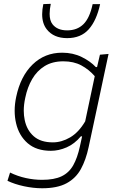

<svg xmlns="http://www.w3.org/2000/svg" viewBox="-20 -780 622 1002"><path d="M200 202.5Q154 202.5 104.5 191.8Q55 181 19 163.5L32.5 120.5Q72.5 140 115 149.2Q157.5 158.5 199.5 158.5Q263 158.5 301.5 140Q340 121.5 362 82.8Q384 44 397 -16L408.5 -68.5H402Q369 -29 327.8 -11Q286.5 7 245.5 7Q170 7 124.5 -32.5Q79 -72 64 -136.5Q56.5 -168 56.5 -202Q56.5 -237 64.5 -274.5Q87 -382 150.2 -443.5Q213.5 -505 304.5 -505Q361 -505 406.5 -482.5Q452 -460 480 -430H486.5L501.5 -494.5L546.5 -498.5Q534 -440.5 522.5 -386.5Q511 -332 498 -271L442.5 -12Q428.5 54 402.2 102Q376 150 327.8 176.2Q279.5 202.5 200 202.5ZM256 -37Q301.5 -37 346 -63Q390.5 -89 424.5 -146.5L474.5 -382.5Q444 -417.5 404.2 -438.8Q364.5 -460 310.5 -460Q253.5 -460 213.2 -435.2Q173 -410.5 148 -367.5Q123 -324.5 112 -270.5Q104 -234.5 104 -202.5Q104 -177 109 -153.5Q120 -100.5 156.2 -68.8Q192.5 -37 256 -37ZM330.5 -581Q260 -581 224 -627Q200 -657.5 200 -705.5Q200 -729.5 206 -758.5L245 -760Q239 -730.5 239 -708Q239 -672.5 254 -653.5Q279 -621.5 330.5 -621.5Q382.5 -621.5 415.2 -653.5Q448 -685.5 463.5 -758.5H502.5Q484 -673 443 -627Q402 -581 330.5 -581Z"/></svg>

Font: Heraclito ExtraLight
Style: Italic
Weight: 200
Italic angle: -12°
Designer: Kostas Bartsokas (font) & Cristiano Sobral (main changes)
Foundry: Kostas Bartsokas (font) & Cristiano Sobral (main changes)
Version: Version 1.00;July 8, 2020;FontCreator 13.0.0.2655 64-bit